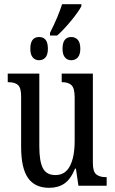

<svg xmlns="http://www.w3.org/2000/svg" viewBox="-20 -888 550 918"><path d="M81 -186V-428Q81 -468 66 -481.5Q51 -495 21 -495H17V-536H168V-188Q168 -117 185 -84Q202 -51 245 -51Q292 -51 314.5 -94.5Q337 -138 337 -215V-422Q337 -466 322 -480.5Q307 -495 278 -495H275V-536H424V-109Q424 -68 440 -54.5Q456 -41 486 -41H490V0H355L343 -82H339Q318 -31 288 -10.5Q258 10 215 10Q147 10 114 -37Q81 -84 81 -186ZM219 -731Q258 -808 277 -868H369V-858Q354 -830 318.5 -787Q283 -744 253 -718H219ZM125 -655Q125 -711 167 -711Q209 -711 209 -655Q209 -627 197.5 -613.5Q186 -600 167 -600Q148 -600 136.5 -613.5Q125 -627 125 -655ZM279 -655Q279 -711 321 -711Q340 -711 352 -697.5Q364 -684 364 -655Q364 -627 352 -613.5Q340 -600 321 -600Q302 -600 290.5 -613.5Q279 -627 279 -655Z"/></svg>

Font: Noto Serif Cond
Style: Regular
Weight: 400
Width: 3
Designer: Monotype Design Team
Foundry: Monotype Imaging Inc.
Version: Version 1.001